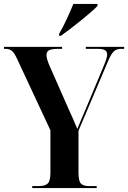

<svg xmlns="http://www.w3.org/2000/svg" viewBox="-20 -951 648 971"><path d="M143 0V-10H177Q208 -10 221.5 -23Q235 -36 235 -79V-292L67 -652Q53 -683 40.5 -693.5Q28 -704 8 -704H0V-714H294V-704H276Q242 -704 228.5 -697Q215 -690 215 -673Q215 -655 229 -622L329 -395Q340 -371 350 -348.5Q360 -326 371 -299Q380 -322 391 -347Q402 -372 412 -396L503 -614Q522 -658 522 -675Q522 -690 511 -697Q500 -704 474 -704H414V-714H608V-704H593Q570 -704 557 -692.5Q544 -681 530 -650L377 -290V-79Q377 -36 389 -23Q401 -10 428 -10H469V0ZM279 -780Q299 -814 318 -855.5Q337 -897 351 -931H473V-921Q461 -908 438.5 -888.5Q416 -869 389.5 -847.5Q363 -826 336 -805.5Q309 -785 288 -770H279Z"/></svg>

Font: Noto Serif Display Condensed
Style: Bold
Weight: 700
Width: 3
Designer: Monotype Design Team
Foundry: Monotype Imaging Inc.
Version: Version 2.009